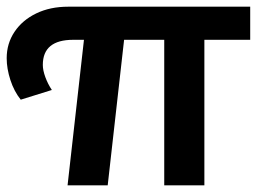

<svg xmlns="http://www.w3.org/2000/svg" viewBox="-32 -554 778 574"><path d="M716 -435H579V0H459V-435H339L290 0H170L219 -435H187Q96 -435 96 -360Q96 -344 103.5 -323.5Q111 -303 123 -285L30 -256Q10 -281 -1 -315Q-12 -349 -12 -380Q-12 -424 11.5 -459Q35 -494 76.5 -514Q118 -534 172 -534H716Z"/></svg>

Font: CMG Sans SemiBold
Style: Regular
Weight: 600
Designer: Julieta Ulanovsky
Foundry: Julieta Ulanovsky
Version: Version 7.200